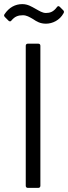

<svg xmlns="http://www.w3.org/2000/svg" viewBox="-39 -912 331 932"><path d="M184 -797C216 -797 251 -814 269 -847C273 -853 272 -858 268 -862L251 -879C246 -884 241 -883 237 -877C220 -854 203 -849 184 -849C167 -849 152 -859 134 -869C114 -880 96 -892 69 -892C35 -892 5 -876 -17 -843C-21 -838 -19 -833 -15 -829L3 -811C8 -807 13 -807 17 -813C33 -832 49 -838 72 -838C90 -838 103 -830 122 -819C138 -808 156 -797 184 -797ZM96 0H147C153 0 157 -4 157 -10V-690C157 -696 153 -700 147 -700H96C90 -700 86 -696 86 -690V-10C86 -4 90 0 96 0Z"/></svg>

Font: Elastic
Style: elastic
Weight: 400
Designer: Jeremy Tribby
Foundry: Tribby Type
Version: Version 1.422;hotconv 1.0.109;makeotfexe 2.5.65596